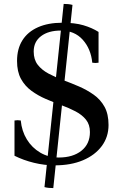

<svg xmlns="http://www.w3.org/2000/svg" viewBox="-20 -830 620 980"><path d="M207 125 305 -810Q316 -810 327.5 -809Q339 -808 350 -805L252 130Q241 130 229.5 129Q218 128 207 125ZM259 14Q207 14 153.5 1Q100 -12 54 -35V-215Q70 -218 86 -215Q91 -161 117 -118.5Q143 -76 185.5 -51Q228 -26 280 -26Q352 -26 395.5 -60.5Q439 -95 439 -156Q439 -194 419 -219Q399 -244 365.5 -261.5Q332 -279 292.5 -293.5Q253 -308 213.5 -325Q174 -342 140.5 -366.5Q107 -391 87 -427.5Q67 -464 67 -519Q67 -581 94.5 -624.5Q122 -668 174 -691Q226 -714 298 -714Q362 -714 406 -701Q450 -688 483 -667V-510Q467 -507 451 -510Q444 -581 402 -627.5Q360 -674 290 -674Q227 -674 189.5 -645.5Q152 -617 152 -567Q152 -526 172.5 -499.5Q193 -473 227.5 -454.5Q262 -436 302.5 -421Q343 -406 383.5 -388.5Q424 -371 458.5 -346.5Q493 -322 513.5 -285Q534 -248 534 -192Q534 -131 499.5 -84.5Q465 -38 403.5 -12Q342 14 259 14Z"/></svg>

Font: Poltawski Nowy
Style: Regular
Weight: 400
Designer: Adam Pótawski, Mateusz Machalski, Borys Kosmynka, Ania Wieluska
Foundry: Capitalics.wtf
Version: Version 1.001;gftools[0.9.25]